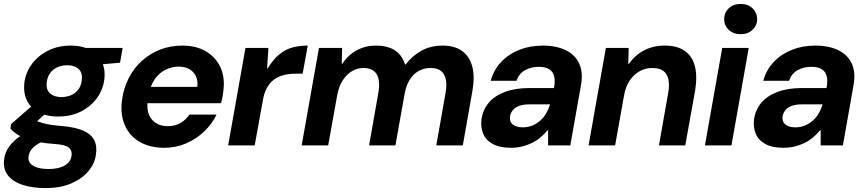

<svg xmlns="http://www.w3.org/2000/svg" viewBox="-43 -740 4400 977"><path d="M189 217Q120 217 70 200Q20 183 -4 150.5Q-28 118 -22 71Q-18 35 5 4Q28 -27 67.5 -52.5Q107 -78 162 -96L200 -29Q152 -14 128.5 8Q105 30 102 57Q99 77 111.5 91.5Q124 106 148 113Q172 120 206 120Q256 120 286.5 102Q317 84 321 53Q325 27 308.5 12Q292 -3 239 -7Q190 -10 152.5 -18Q115 -26 87.5 -36Q60 -46 40.5 -59Q21 -72 10 -86L14 -109L140 -219L218 -189L85 -68L132 -130Q141 -125 152 -121Q163 -117 178.5 -112.5Q194 -108 218.5 -104.5Q243 -101 279 -98Q343 -92 382 -74.5Q421 -57 436.5 -26.5Q452 4 445 47Q440 90 408.5 129Q377 168 321.5 192.5Q266 217 189 217ZM253 -147Q192 -147 151 -170Q110 -193 92.5 -232Q75 -271 81 -319Q88 -372 119.5 -414.5Q151 -457 202 -482.5Q253 -508 316 -508Q378 -508 418.5 -484.5Q459 -461 476.5 -422.5Q494 -384 488 -336Q481 -283 449.5 -240Q418 -197 367.5 -172Q317 -147 253 -147ZM270 -246Q311 -246 339.5 -268Q368 -290 373 -331Q378 -369 357.5 -388.5Q337 -408 299 -408Q258 -408 229.5 -386Q201 -364 195 -323Q190 -285 211 -265.5Q232 -246 270 -246ZM380 -404 373 -496H581L568 -421Z M793 12Q719 12 667 -18.5Q615 -49 591.5 -104.5Q568 -160 578 -232Q586 -291 611.5 -341.5Q637 -392 678 -429.5Q719 -467 771.5 -487.5Q824 -508 885 -508Q957 -508 1007 -477.5Q1057 -447 1080 -394.5Q1103 -342 1093 -275Q1092 -261 1089 -245.5Q1086 -230 1082 -215H670L685 -298H961Q965 -330 953.5 -353Q942 -376 920 -388.5Q898 -401 866 -401Q832 -401 800 -385.5Q768 -370 745.5 -338.5Q723 -307 714 -259L709 -230Q703 -190 713.5 -160.5Q724 -131 749.5 -114.5Q775 -98 811 -98Q848 -98 876 -114.5Q904 -131 921 -157H1059Q1036 -109 996 -71Q956 -33 904.5 -10.5Q853 12 793 12Z M1118 0 1206 -496H1323L1316 -392H1319Q1348 -439 1379 -464Q1410 -489 1445.5 -498.5Q1481 -508 1523 -508L1497 -365H1461Q1427 -365 1399 -357.5Q1371 -350 1350 -334Q1329 -318 1314.5 -291.5Q1300 -265 1294 -226L1253 0Z M1492 0 1580 -496H1698L1696 -416H1699Q1729 -461 1773 -484.5Q1817 -508 1870 -508Q1907 -508 1937 -498Q1967 -488 1987 -467Q2007 -446 2018 -412H2021Q2056 -457 2102.5 -482.5Q2149 -508 2210 -508Q2269 -508 2307 -481.5Q2345 -455 2359.5 -404Q2374 -353 2361 -278L2312 0H2177L2224 -266Q2235 -328 2216.5 -361Q2198 -394 2148 -394Q2115 -394 2088.5 -379.5Q2062 -365 2043.5 -337Q2025 -309 2017 -268L1969 0H1835L1882 -266Q1893 -328 1874.5 -361Q1856 -394 1806 -394Q1775 -394 1747.5 -377.5Q1720 -361 1700.5 -330.5Q1681 -300 1673 -256L1627 0Z M2557 12Q2499 12 2464 -7.5Q2429 -27 2415.5 -60Q2402 -93 2407 -133Q2414 -181 2443.5 -216.5Q2473 -252 2525.5 -272Q2578 -292 2651 -292H2776Q2783 -329 2776.5 -353Q2770 -377 2750.5 -388.5Q2731 -400 2698 -400Q2660 -400 2629 -383Q2598 -366 2585 -329H2454Q2469 -384 2506.5 -424Q2544 -464 2598.5 -486Q2653 -508 2718 -508Q2789 -508 2837 -484Q2885 -460 2905 -415Q2925 -370 2913 -305L2859 0H2746V-77H2743Q2725 -55 2704.5 -38.5Q2684 -22 2660.5 -11Q2637 0 2611 6Q2585 12 2557 12ZM2617 -92Q2644 -92 2666.5 -101.5Q2689 -111 2707 -127Q2725 -143 2737 -164.5Q2749 -186 2756 -209H2652Q2621 -209 2599.5 -201.5Q2578 -194 2566.5 -179.5Q2555 -165 2552 -147Q2549 -120 2567 -106Q2585 -92 2617 -92Z M2952 0 3040 -496H3156L3154 -415H3157Q3188 -459 3234 -483.5Q3280 -508 3341 -508Q3403 -508 3441.5 -481Q3480 -454 3493 -403Q3506 -352 3494 -278L3444 0H3310L3357 -266Q3368 -327 3349 -360.5Q3330 -394 3275 -394Q3241 -394 3211.5 -377.5Q3182 -361 3161.5 -330.5Q3141 -300 3133 -257L3087 0Z M3544 0 3632 -496H3767L3679 0ZM3726 -566Q3689 -566 3665.5 -588Q3642 -610 3642 -643Q3642 -676 3665.5 -698Q3689 -720 3726 -720Q3763 -720 3786 -698Q3809 -676 3810 -643Q3810 -611 3786.5 -588.5Q3763 -566 3726 -566Z M3944 12Q3886 12 3851 -7.5Q3816 -27 3802.5 -60Q3789 -93 3794 -133Q3801 -181 3830.5 -216.5Q3860 -252 3912.5 -272Q3965 -292 4038 -292H4163Q4170 -329 4163.5 -353Q4157 -377 4137.5 -388.5Q4118 -400 4085 -400Q4047 -400 4016 -383Q3985 -366 3972 -329H3841Q3856 -384 3893.5 -424Q3931 -464 3985.5 -486Q4040 -508 4105 -508Q4176 -508 4224 -484Q4272 -460 4292 -415Q4312 -370 4300 -305L4246 0H4133V-77H4130Q4112 -55 4091.5 -38.5Q4071 -22 4047.5 -11Q4024 0 3998 6Q3972 12 3944 12ZM4004 -92Q4031 -92 4053.5 -101.5Q4076 -111 4094 -127Q4112 -143 4124 -164.5Q4136 -186 4143 -209H4039Q4008 -209 3986.5 -201.5Q3965 -194 3953.5 -179.5Q3942 -165 3939 -147Q3936 -120 3954 -106Q3972 -92 4004 -92Z"/></svg>

Font: DM Sans 36pt
Style: Bold Italic
Weight: 700
Italic angle: -10°
Designer: Colophon Foundry, Jonny Pinhorn
Foundry: Colophon Foundry
Version: Version 4.004;gftools[0.9.30]